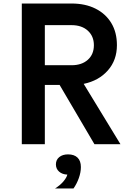

<svg xmlns="http://www.w3.org/2000/svg" viewBox="-20 -820 740 1092"><path d="M104 0V-800H387Q465 -800 523 -771Q581 -742 613 -689Q645 -636 645 -563Q645 -478 593.5 -419.5Q542 -361 456 -343L665 0H517L319 -337H235V0ZM235 -449H387Q445 -449 479.5 -480Q514 -511 514 -563Q514 -614 479.5 -645.5Q445 -677 387 -677H235ZM293 252Q323 233 341 211.5Q359 190 363 173Q334 172 316 156Q298 140 298 115Q298 89 317 73.5Q336 58 367 58Q367 58 367 58Q402 58 421 76.5Q440 95 440 130Q440 160 428.5 192.5Q417 225 398 252Z"/></svg>

Font: Martian Mono Medium
Style: Regular
Weight: 500
Monospace: yes
Designer: Roman Shamin
Foundry: Evil Martians
Version: Version 1.000; ttfautohint (v1.8.4.7-5d5b)